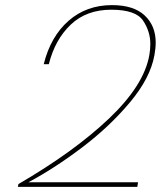

<svg xmlns="http://www.w3.org/2000/svg" viewBox="-20 -731 629 751"><path d="M52 -11Q269 -137 406 -267Q543 -397 564 -515Q568 -538 568 -559Q568 -608 539.5 -650.5Q511 -693 415 -693Q318 -693 256.5 -634.5Q195 -576 171 -480H151Q178 -588 248 -649.5Q318 -711 418 -711Q503 -711 546 -670.5Q589 -630 589 -565Q589 -542 584 -515Q568 -426 488.5 -331Q409 -236 301.5 -154.5Q194 -73 91 -18H520L517 0H50Z"/></svg>

Font: Fz Poppins Thin
Style: Italic
Weight: 100
Italic angle: -10°
Designer: Ninad Kale (Devanagari), Jonny Pinhorn (Latin)
Foundry: Indian Type Foundry
Version: Vit hóa bi Vntype.Com & FontZin.Com